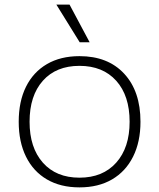

<svg xmlns="http://www.w3.org/2000/svg" viewBox="-20 -799 690 831"><path d="M324 12Q242 12 183 -22.5Q124 -57 92.5 -121Q61 -185 61 -272Q61 -360 92.5 -423.5Q124 -487 183 -521.5Q242 -556 324 -556Q447 -556 517.5 -480Q588 -404 588 -272Q588 -185 556 -121Q524 -57 465 -22.5Q406 12 324 12ZM324 -30Q425 -30 483 -95Q541 -160 541 -272Q541 -385 483 -449.5Q425 -514 324 -514Q223 -514 165.5 -449.5Q108 -385 108 -272Q108 -160 165.5 -95Q223 -30 324 -30ZM368 -616H325L224 -779H281Z"/></svg>

Font: Azeret Mono Thin
Style: Regular
Weight: 100
Designer: Martin Vácha
Foundry: Displaay
Version: Version 1.002